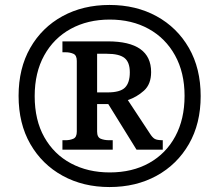

<svg xmlns="http://www.w3.org/2000/svg" viewBox="-20 -745 885 775"><path d="M422 10Q316 10 233 -35.5Q150 -81 102.5 -163.5Q55 -246 55 -358Q55 -469 102 -551.5Q149 -634 232 -679.5Q315 -725 422 -725Q529 -725 612 -679.5Q695 -634 742.5 -551.5Q790 -469 790 -357Q790 -246 742.5 -163.5Q695 -81 612 -35.5Q529 10 422 10ZM423 -49Q514 -49 582 -87Q650 -125 687.5 -194.5Q725 -264 725 -358Q725 -452 686.5 -521.5Q648 -591 580 -628.5Q512 -666 423 -666Q334 -666 265.5 -628.5Q197 -591 158.5 -521.5Q120 -452 120 -357Q120 -260 159 -191Q198 -122 266.5 -85.5Q335 -49 423 -49ZM232 -141V-179H245Q262 -179 276 -185Q290 -191 290 -214V-499Q290 -522 276 -528Q262 -534 245 -534H232V-578H415Q590 -578 590 -454Q590 -405 561 -379Q532 -353 496 -341L585 -206Q595 -190 604.5 -184.5Q614 -179 637 -179V-141H531L417 -325H372V-214Q372 -191 386.5 -185Q401 -179 421 -179H435V-141ZM414 -372Q465 -372 484.5 -391.5Q504 -411 504 -453Q504 -494 482.5 -511Q461 -528 411 -528H372V-372Z"/></svg>

Font: Noto Serif Sinhala ExtraBold
Style: Regular
Weight: 800
Designer: Jelle Bosma - Monotype Design Team
Foundry: Monotype Imaging Inc.
Version: Version 2.007; ttfautohint (v1.8.4.7-5d5b)